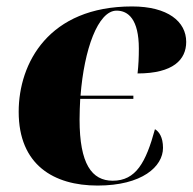

<svg xmlns="http://www.w3.org/2000/svg" viewBox="-20 -566 598 596"><path d="M283 10C421 10 486 -49 486 -107C486 -141 473 -158 461 -165C433 -62 402 -5 330 -5C265 -5 227 -57 227 -195C227 -217 228 -238 229 -259H394V-269H230C241 -412 284 -533 342 -533C378 -533 411 -506 411 -415C411 -388 410 -365 407 -338C518 -338 558 -381 558 -436C558 -499 501 -546 390 -546C131 -546 38 -370 38 -219C38 -54 147 10 283 10Z"/></svg>

Font: Noto Serif Display Black
Style: Italic
Weight: 900
Italic angle: -12°
Designer: Monotype Design Team
Foundry: Monotype Imaging Inc.
Version: Version 2.009